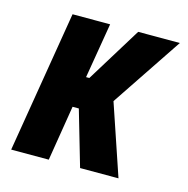

<svg xmlns="http://www.w3.org/2000/svg" viewBox="-83 -600 667 681"><g transform="rotate(15 250.0 -260.0)"><path d="M16 0 102 -520H240L206 -317H218L343 -520H496L322 -260L410 0H269L210 -203H187L154 0Z"/></g></svg>

Font: Iosevka SS18 Heavy
Style: Italic
Weight: 900
Italic angle: -9°
Monospace: yes
Designer: Belleve Invis
Foundry: Belleve Invis
Version: Version 25.1.1; ttfautohint (v1.8.4)